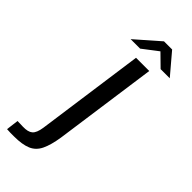

<svg xmlns="http://www.w3.org/2000/svg" viewBox="-266 -761 801 801"><g transform="rotate(45 135.0 -360.5)"><path d="M12 1Q3 1 -9 1Q-21 1 -30 0L-23 -55L9 -54Q40 -53 54 -65Q68 -77 73 -111L140 -591H218L154 -134Q146 -83 131.5 -53Q117 -23 88.5 -11Q60 1 12 1ZM69 -630 174 -722H222L300 -630H246L193 -682L125 -630Z"/></g></svg>

Font: Alumni Sans Thin Medium
Style: Italic
Weight: 500
Italic angle: -8°
Version: Version 1.016